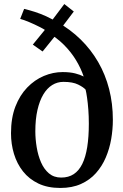

<svg xmlns="http://www.w3.org/2000/svg" viewBox="-20 -920 610 951"><path d="M278.5 11Q216 11 170 -11Q124 -33 94 -71Q64 -109 49.2 -157.8Q34.5 -206.5 34.5 -260Q34.5 -335.5 56.2 -392Q78 -448.5 114.8 -486.5Q151.5 -524.5 197.2 -543.8Q243 -563 290 -563Q326.5 -563 352 -556.5Q377.5 -550 394.5 -541Q380.5 -582.5 356.2 -622.5Q332 -662.5 296.8 -697.8Q261.5 -733 214.5 -760.5L281.5 -777L191 -665L142.5 -699L234 -811L225.5 -755Q207 -771 179 -785.2Q151 -799.5 124 -810.8Q97 -822 80 -826.5L99.5 -876Q126.5 -869.5 153 -861Q179.5 -852.5 208.5 -839.5Q237.5 -826.5 272 -805L216.5 -791L298.5 -900L345.5 -863L268 -760.5L263.5 -811Q328.5 -774.5 379.5 -724.5Q430.5 -674.5 466.2 -612.8Q502 -551 520.5 -479Q539 -407 539 -326.5Q539 -279.5 530.8 -231.5Q522.5 -183.5 504 -140Q485.5 -96.5 455.2 -62.5Q425 -28.5 381.2 -8.8Q337.5 11 278.5 11ZM283 -40.5Q319.5 -40.5 345.2 -57.5Q371 -74.5 387.5 -108Q404 -141.5 412 -191.5Q420 -241.5 420 -307.5Q420 -344 417.5 -377.2Q415 -410.5 411.2 -436.2Q407.5 -462 404 -476Q393.5 -488 367 -501.2Q340.5 -514.5 294 -514.5Q264 -514.5 238.5 -498.8Q213 -483 194.5 -452Q176 -421 165.5 -375.2Q155 -329.5 155 -269.5Q155 -231 161.8 -190.5Q168.5 -150 183.2 -116Q198 -82 222.5 -61.2Q247 -40.5 283 -40.5Z"/></svg>

Font: Merriweather 36pt Medium
Style: Regular
Weight: 500
Version: Version 2.100